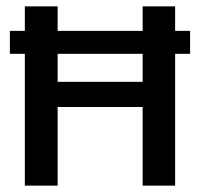

<svg xmlns="http://www.w3.org/2000/svg" viewBox="-20 -583 633 603"><path d="M11 -414V-486H577V-414ZM161 0H58V-563H161ZM428 -563H530V0H428ZM489 -247H105V-326H489Z"/></svg>

Font: Darker Grotesque
Style: Bold
Weight: 700
Designer: Gabriel Lam
Foundry: TypeRant
Version: Version 1.000;gftools[0.9.28]